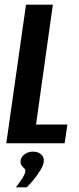

<svg xmlns="http://www.w3.org/2000/svg" viewBox="-20 -611 339 819"><path d="M6.9 0 90.9 -591H205.5L133.7 -79.7H267.5L255.7 0ZM47.4 188.2Q66.1 164.9 76.8 147Q87.5 129.1 88.2 118.7Q88.9 111.6 83 106.6Q77.1 101.5 71.7 94.1Q66.3 86.7 67.7 74.3Q69 60.1 84.1 48Q99.1 35.8 120.8 35.8Q143.1 35.8 155.9 48Q168.8 60.1 166.7 79Q165.4 92.5 153.6 112.6Q141.8 132.7 125.7 152.8Q109.5 172.9 93.8 188.2Z"/></svg>

Font: Alumni Sans Thin
Style: Italic
Weight: 100
Italic angle: -8°
Designer: Robert E. Leuschke
Foundry: Robert E. Leuschke
Version: Version 1.016